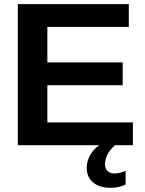

<svg xmlns="http://www.w3.org/2000/svg" viewBox="-20 -708 707 936"><path d="M66.9 0V-688H607.9V-576.7H210.9V-403.8H578.1V-292.5H210.9V-111.3H627.9V0ZM518.6 207.5Q464.4 207.5 433.6 181.2Q402.8 154.8 402.8 109.9Q402.8 73.2 424.1 40.5Q445.3 7.8 480 -10.3H554.7Q523.9 10.3 507.8 38.3Q491.7 66.4 491.7 92.3Q491.7 112.8 503.7 125.2Q515.6 137.7 537.6 137.7Q564 137.7 592.3 124.5V191.4Q561.5 207.5 518.6 207.5Z"/></svg>

Font: Arial
Style: Bold
Weight: 700
Designer: Steve Matteson
Foundry: Ascender Corporation
Version: Version 2.00.3